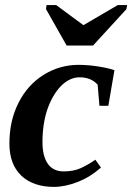

<svg xmlns="http://www.w3.org/2000/svg" viewBox="-20 -725 520 755"><path d="M191 10H193Q110 10 63 -35Q17 -80 17 -160Q17 -251 53 -321Q89 -392 152 -431Q215 -470 289 -470Q324 -470 364 -464Q404 -458 430 -449L406 -309H371L364 -392Q338 -421 293 -421Q254 -421 220 -387Q186 -352 166 -294Q147 -237 147 -166Q147 -111 168 -81Q189 -51 231 -51Q269 -51 298 -64Q328 -78 355 -97L377 -66Q335 -29 287 -10Q236 10 191 10ZM480 -705 477 -689 346 -546H242L161 -689L163 -705H201L308 -626L443 -705Z"/></svg>

Font: Libra Serif Modern
Style: Bold Italic
Weight: 700
Italic angle: -12°
Designer: Stefan Peev, Context Ltd
Foundry: Stefan Peev, Context Ltd
Version: Version 1.000